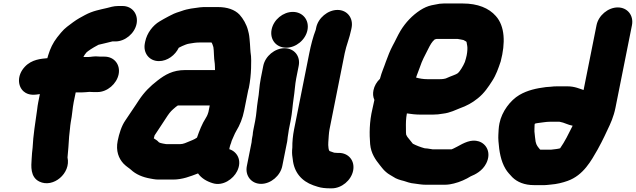

<svg xmlns="http://www.w3.org/2000/svg" viewBox="-20 -808 3554 1073"><path d="M392 -238C393 -242.9 403 -291.6 403.1 -291.6C403.8 -291.6 405.2 -291.5 406.2 -291.5H435.2C454.8 -291.5 469 -294.2 479.3 -294.5C485.5 -294 494.5 -293.5 501.6 -293.5H524.6C579.4 -293.5 632.3 -339.6 643 -393C653.7 -447 618.2 -491.5 564.1 -491.5H541.1C538.2 -491.5 534.8 -491.7 530.9 -492.2C508.4 -495.1 486.7 -489.5 474.7 -489.5H446.1C450.2 -498.2 455.5 -506 463.4 -515.2C467.3 -519 473.6 -523.4 486.3 -532.2C496.7 -539.9 511.8 -547.2 530.5 -557.8C550.2 -563.3 579.5 -568.4 607.9 -576.5H625.1C679.1 -576.5 732.5 -621 743.3 -675C753.9 -728.4 719.5 -774.5 664.6 -774.5H640.6C614.4 -774.5 592.8 -766.8 578.3 -763.4C537.1 -753.6 499.3 -747.7 455.3 -724.2C432.4 -711.9 413.9 -702.3 388.8 -684.1C367.7 -667.8 342.8 -652.4 321 -625.7L299.3 -599C275 -567.1 261.3 -537.8 249.5 -499.8L244.6 -482.9C210.9 -479.5 157.8 -476.9 118.5 -434.6C74 -386.8 78.5 -325.9 112.6 -296.7C142.1 -271.4 179.6 -278.8 202.8 -282.2L194 -238C191.1 -223.6 189.1 -210 187.5 -195.1C177.9 -126.4 165.2 -50.1 162.2 18C160.3 39.1 157.5 54.9 156.8 80.7C154.3 119.4 147.9 181.2 199.9 206.7C277.1 244.6 377.1 160.7 357.3 72C361.1 33.2 364 -5.1 366.3 -45.4L371 -88.4C372.4 -101.3 373.2 -113.7 375.4 -125C383.7 -166.1 384.8 -201.7 392 -238Z M1370.8 -317C1378.1 -353.5 1381.9 -391.6 1383.1 -426.4C1383.5 -452.9 1385.5 -487.5 1380.1 -516.3C1378.7 -524.5 1378.6 -543.9 1377.1 -561.3L1374.7 -589.7C1373.2 -602.9 1372.6 -611.9 1370.3 -621.2L1365.8 -639.4C1357.7 -671.4 1338.9 -703.8 1318.8 -726C1291.4 -754.8 1248.8 -768.5 1198.4 -768.5H1135.4C1124 -768.5 1110.3 -768.9 1097.8 -767.1C1064.1 -762.4 1030.9 -760 993.4 -746C977.6 -740.7 958.5 -735.8 935.2 -723.2L920.7 -715.8C906 -708.5 883.6 -695.3 871.6 -688.2C835.4 -666.9 801.1 -624.2 791.3 -575L789.5 -566C778.8 -512.6 813.3 -466.5 868.1 -466.5C916.3 -466.5 959.3 -500.3 979 -541.1L998.5 -550.8C1011.3 -556.6 1026.5 -562.6 1036.6 -564C1057.4 -567.6 1075.1 -570.5 1093.9 -570.5H1158.9C1160.5 -570.5 1161.3 -570.2 1163 -569.9C1166 -564.6 1168.8 -556.8 1172.5 -544.7C1176.4 -523.5 1174.3 -488.1 1180.3 -451.8L1181.2 -434.5C1181.3 -429 1181.4 -422.6 1181.6 -416.5H1015.1C945.8 -416.5 902.7 -390.7 860.1 -357.7C818.1 -325.2 786.7 -293.9 756.6 -248.8L739.8 -223.2C719.6 -194.3 698.7 -161 680.4 -134.8C659.3 -104.7 645.7 -61 637.7 -21C626.3 35.8 643.5 77.5 670.1 106.2C685.9 122.7 703.7 132.8 711.6 140.3C739 166.4 777.4 182.5 820.7 190L837 192.9C845.7 194.5 855.9 195.5 866 195.5H947C999.5 195.5 1043.9 177.6 1086.7 161.1C1105.8 188.5 1135.6 205.8 1169.5 216C1226 233.5 1283.9 192.1 1305.3 148.5C1335.2 87.7 1304 38.7 1261.4 25.7L1263.6 14.5C1265 10.2 1265.4 8.9 1267 2.2C1269.7 -4.6 1273 -12.9 1274.7 -21C1284.9 -42.1 1290.1 -59 1299.7 -74.9C1320.9 -109.6 1335.8 -146.6 1344.6 -191L1367.2 -304C1367.8 -307.3 1369.9 -312.8 1370.8 -317ZM1152.1 -218.5 1144.9 -182.3 1140.7 -169.5C1138.3 -162.9 1135.1 -156.4 1130.5 -149.2C1108.9 -115.6 1094.3 -77.5 1080.9 -39L1068.7 -31.4C1058.8 -26.1 1054.2 -24.7 1045.5 -21C1019.7 -10.1 1004.4 -2.5 986.5 -2.5H911.5C909.7 -2.5 907.5 -2.7 905.9 -3L889.7 -5.9C882.6 -7.2 871.1 -9.9 867.1 -13.6C860.1 -22.2 850.4 -27.8 839.5 -34.9C840.7 -40.9 842.8 -48.4 844.2 -51.9C845 -52.9 845.8 -54.1 846.5 -55.2C862.9 -81.3 884.4 -110.8 903.7 -142L917.4 -162.8C932.7 -184.7 938.7 -190.5 963.4 -211.2C966.4 -213.3 969.6 -215.6 973.8 -218.5Z M1451.3 -440 1437.4 -370C1428 -323.1 1428.7 -286.6 1421.3 -249.2C1413.8 -202.1 1413.7 -171.2 1405.9 -132L1396.3 -84C1394.1 -73.3 1392.8 -64.2 1392.1 -53.3L1389.9 -42C1387.9 -32.2 1386.8 -24.1 1386.1 -13.3L1359.5 120C1348.7 174.2 1384.9 219.5 1439.2 219.5C1494 219.5 1546.9 173.4 1557.5 120L1582 -2.7C1586.4 -19.5 1586.8 -36.5 1587.9 -42C1591.2 -58.4 1592.3 -74.3 1594.3 -84L1603.9 -132C1613.5 -180.2 1614.4 -215.3 1620.7 -256.6C1627.2 -297.3 1628.6 -335.9 1635.4 -370L1649.3 -440C1660.2 -494.5 1624.1 -538.5 1570 -538.5C1516 -538.5 1462.2 -494.5 1451.3 -440ZM1497.9 -643C1486.6 -586.8 1523.7 -541.5 1579.6 -541.5C1633.8 -541.5 1687.3 -584.8 1698.3 -640C1709.5 -696.4 1671.4 -741.5 1616.5 -741.5C1562.3 -741.5 1508.9 -698.2 1497.9 -643Z M1849.9 45.5C1849 45.5 1848.1 45.4 1846.9 45.1L1830.3 39.2C1821.7 36.6 1822.4 36.6 1820.5 34.7C1816.8 31.2 1814.2 10.6 1814.4 2.5L1814.8 -13.6C1816.5 -37 1817.7 -66 1821.5 -85L1906.5 -511C1915.3 -554.8 1933 -593.6 1943.1 -644L1944.9 -653C1955.5 -706.4 1921.1 -752.5 1866.2 -752.5C1812 -752.5 1757.7 -707.3 1746.9 -653L1744.6 -641.6C1729.5 -602.8 1717.3 -555.2 1708.5 -511L1623.5 -85C1616.7 -51.2 1613.2 -14.1 1613.7 16.2L1612.4 32C1611.5 52 1613.5 66.5 1616 81.8C1623.1 155 1665.3 204.2 1731.1 227.7L1755.9 235.8C1775.3 242.2 1799.9 244.5 1825.2 244.5H1834.2C1888.8 244.5 1942.5 200.5 1953.5 145.5C1964.4 90.5 1928.3 46.5 1873.7 46.5H1864.7C1862.5 46.5 1854.6 45.5 1849.9 45.5Z M2353 20.6C2329.1 14 2306.9 5.5 2287.1 -4.9L2257.8 -41.5C2254.8 -45.3 2254.1 -47.1 2249.8 -55.8C2248.8 -60.6 2248.5 -72 2248.6 -89.5C2248.1 -120.8 2248.2 -142.9 2253.9 -174.3C2276.9 -170.3 2305 -167.5 2332.4 -167.5H2398.4C2418.7 -167.5 2437.4 -169.4 2455.9 -172.9C2495.7 -177.2 2528.9 -195.1 2550.1 -203C2586.6 -215.9 2619.5 -233.2 2650.8 -259C2686.7 -287.6 2709.9 -323.5 2730 -354.6C2753 -389.8 2764.7 -425.4 2777.5 -462.7C2777.7 -463.4 2778.1 -464.7 2778.4 -465.7C2804.9 -566.7 2802.5 -661.2 2750.8 -718.6C2712.2 -762.7 2649.8 -788.5 2566.4 -788.5H2459.4C2444.3 -788.5 2428.9 -786.5 2412.8 -782.6L2392.6 -778.7C2369.9 -773.7 2350 -764.7 2328.7 -751.2C2284.2 -722.2 2246.7 -682.8 2218.2 -636.1C2201.6 -608.4 2188.2 -576.9 2175.3 -554.5C2159 -523.8 2148.4 -495.7 2136.2 -462.5C2126.6 -433.2 2113.4 -406.4 2103.3 -367.5C2085.2 -350.4 2071.9 -327.4 2067.2 -304C2063.3 -284.7 2064.2 -268.1 2072.3 -249.4C2068.5 -233.5 2064.5 -215.2 2061.4 -199.8C2043.7 -125.7 2044 -59.5 2048.5 -2.7C2053.4 50.3 2079.1 85.1 2102.6 114.5L2116.2 131.5C2123 139.9 2128 145.5 2136.9 153C2150.5 165.8 2169.6 174.3 2177.2 179.8C2194.3 192 2215.4 198 2237.7 203.5C2251.8 207.3 2269.4 216.1 2300.1 218.4C2315.5 220.2 2335.6 224.5 2361.2 224.5H2464.2C2487.3 224.5 2504.8 220.2 2516.7 217.4C2549.9 209.5 2585.7 193.1 2610.6 177.4C2635.9 167.1 2676.1 147.5 2697.5 104.8C2726.6 46.6 2699.8 -4.1 2655.3 -18.1C2612.6 -31.5 2572.1 -9.1 2533.7 12.2C2517.7 20.9 2504.9 26.5 2503.7 26.5H2397.7C2390.6 26.5 2376.9 21.8 2353 20.6ZM2420.2 -590.5H2536.6C2552.5 -587.7 2551.7 -588.3 2570.3 -584.3L2583.3 -577C2584 -576.5 2585.5 -575.4 2587.2 -573.9C2588.4 -568.7 2589.1 -561 2591.3 -550.6C2593.1 -541 2592.2 -519.2 2587.9 -498C2585.8 -487.2 2582.2 -475.3 2578 -461.6C2569.3 -439.7 2549 -407.6 2539.2 -399.5C2528.9 -390.9 2505.4 -385.2 2471 -369.5C2468.1 -368.2 2454.5 -365.5 2438 -365.5H2369C2346.3 -365.5 2324.5 -369 2305.2 -374.6C2306.3 -378 2307.4 -381.4 2309 -385.8L2326.4 -432.2C2339.9 -472.6 2352.6 -494 2372.3 -533.1C2384.9 -558.1 2393.2 -573.7 2409.4 -587.7C2413.8 -588.9 2420 -590.5 2420.2 -590.5Z M3059.2 28.5H3003.3C2998.7 28.5 3002.3 29.2 2997.9 27.3C2986.3 12.9 2977.9 5.1 2973.4 -15.9L2970 -41.4C2969.2 -49.2 2968.1 -59.3 2966.7 -73.2C2966 -84.7 2967.5 -92 2967.6 -110.9L2968.4 -114.8C2968.8 -115.4 2968.6 -115.1 2969.8 -117C2975.3 -118.6 2981.1 -120 2988.2 -120.7C3010.3 -123.1 3032 -127.5 3051.5 -127.5H3106.8C3107.6 -127.3 3109 -127 3110 -126.9C3132 -123.6 3154 -109.9 3180.3 -105.4C3156.4 -57.6 3136.6 -16.9 3110.2 20.7C3098.4 24.2 3081.4 26.1 3059.2 28.5ZM3432.5 -766.5C3377.6 -766.5 3324.4 -720.9 3313.7 -667L3241.4 -305C3221.4 -311.1 3192.3 -325.5 3152 -325.5H3092C3080.6 -325.5 3069.4 -324.8 3057.7 -323.3L3032.3 -321.4C3031.8 -321.4 3030.8 -321.3 3030.2 -321.2C2978.5 -314.5 2928.5 -304.2 2882.5 -277.2C2832.4 -247.7 2784.5 -185.1 2771.3 -119C2768.8 -106.5 2767.3 -95.6 2766.6 -83.3C2765.9 -63.5 2763.5 -46.1 2765.6 -19C2769.8 37.7 2778.6 91.6 2805.5 136.4C2815.8 153.7 2830.1 168.2 2843.1 182.4C2870.9 209.8 2911.5 226.5 2963.8 226.5H3006.7C3027.1 227.6 3044.3 224.8 3059.3 223.4C3091.8 221 3124.2 212.9 3151.9 203C3241.2 171.4 3284.6 88.9 3319.9 27.5L3341.4 -12.9C3352.8 -36.4 3363.8 -56.6 3374.6 -81.6C3391.8 -117 3409.6 -155.7 3419.6 -206L3511.7 -667C3522.4 -720.9 3487.4 -766.5 3432.5 -766.5Z"/></svg>

Font: Smoothie
Style: ExBdIt
Weight: 800
Foundry: Cannot Into Space Fonts
Version: Version 0.8